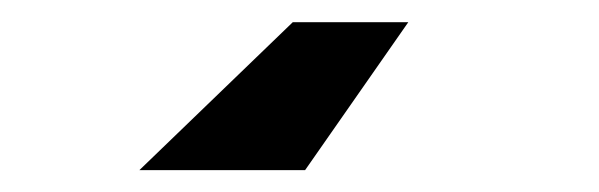

<svg xmlns="http://www.w3.org/2000/svg" viewBox="-20 -20 540 173"><path d="M105.6 133.3 243.8 0H347.9L254.9 133.3Z"/></svg>

Font: co2trust
Style: Bold
Weight: 700
Designer: Kristian Moeller
Foundry: Dicotype
Version: Version 1.000